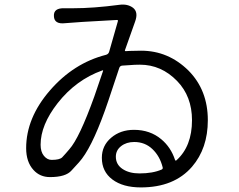

<svg xmlns="http://www.w3.org/2000/svg" viewBox="-20 -778 1040 837"><path d="M594 39Q516 39 470 4.5Q424 -30 424 -90Q424 -143 464.5 -177.5Q505 -212 564 -212Q634 -212 683 -171Q725 -136 743 -81Q745 -76 749 -79Q817 -140 817 -254Q817 -358 752 -425Q683 -496 590 -496Q567 -496 544 -494L513 -492Q503 -491 500 -482L453 -341Q445 -318 437 -295Q377 -128 324 -70Q308 -53 292 -35Q267 -6 198 -6Q154 -6 126 -37Q94 -72 94 -132Q94 -264 197.5 -383.5Q301 -503 442 -539Q453 -542 456 -553L494 -686Q495 -691 490 -691Q303 -681 265 -677Q216 -671 215 -708Q213 -744 262 -742Q274 -742 298 -742Q387 -742 500 -757Q536 -762 560 -744Q584 -725 569 -684L525 -560Q523 -555 528 -555L545 -556Q570 -557 595 -557Q714 -557 802 -470Q886 -385 886 -254Q886 -131 817 -51Q739 39 594 39ZM588 -22Q646 -22 685 -39Q691 -42 689 -49Q677 -97 644.5 -128Q612 -159 565 -159Q531 -159 508 -141Q485 -123 485 -95Q485 -61 514 -41.5Q543 -22 588 -22ZM205 -81Q240 -81 251 -92Q267 -109 282 -127Q326 -176 391 -357L429 -468Q431 -473 426 -471Q311 -430 231 -328Q157 -233 157 -147Q157 -116 171.5 -98.5Q186 -81 205 -81Z"/></svg>

Font: Resource Han Rounded JP Normal
Style: Regular
Weight: 350
Designer: Cyano Hao (round all glyphs); Ryoko NISHIZUKA 西塚涼子 (kana, bopomofo & ideographs); Paul D. Hunt (Latin, Greek & Cyrillic)
Foundry: Cyano Hao
Version: 0.990